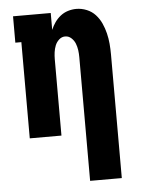

<svg xmlns="http://www.w3.org/2000/svg" viewBox="-53 -580 606 827"><g transform="rotate(-5 250.0 -166.5)"><path d="M303 205V-330Q303 -345 301 -360Q299 -375 293.5 -389Q288 -403 276.5 -413.5Q265 -424 250 -424Q235 -424 223.5 -413.5Q212 -403 206.5 -389Q201 -375 199 -360Q197 -345 197 -330V0H60V-416H34V-530H197V-457Q204 -474 214.5 -489Q225 -504 239.5 -515.5Q254 -527 272 -532.5Q290 -538 308 -538Q331 -538 353 -529Q375 -520 390.5 -503Q406 -486 415.5 -465Q425 -444 430.5 -421.5Q436 -399 438 -376Q440 -353 440 -330V205Z"/></g></svg>

Font: Iosevka Slab Heavy
Style: Regular
Weight: 900
Monospace: yes
Designer: Belleve Invis
Foundry: Belleve Invis
Version: Version 11.1.0; ttfautohint (v1.8.3)